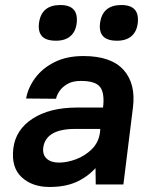

<svg xmlns="http://www.w3.org/2000/svg" viewBox="-20 -734 590 764"><path d="M135 -641Q144 -714 220 -714Q294 -714 285 -641Q281 -608 260 -590Q239 -572 203 -572Q163 -572 147 -590Q131 -608 135 -641ZM378 -641Q387 -714 463 -714Q537 -714 528 -641Q524 -608 503 -590Q482 -572 446 -572Q406 -572 390 -590Q374 -608 378 -641ZM177 10Q108 10 66 -29Q24 -68 33 -143Q42 -218 110 -262Q178 -306 286 -306H390Q397 -363 378.5 -387.5Q360 -412 302 -412Q269 -412 248.5 -400Q228 -388 217 -372Q206 -356 203 -341L84 -342Q91 -384 119.5 -423Q148 -462 196.5 -486.5Q245 -511 312 -511Q422 -511 471.5 -456Q521 -401 509 -306L471 0H361L360 -65Q327 -29 283 -9.5Q239 10 177 10ZM215 -87Q247 -87 283 -100.5Q319 -114 346 -141Q373 -168 378 -208L379 -221H279Q162 -221 152 -146Q149 -118 166 -102.5Q183 -87 215 -87Z"/></svg>

Font: Haskoy Bold
Style: Italic
Weight: 700
Designer: Ertekin Erdin
Foundry: Ertekin Erdin
Version: Version 2.000; ttfautohint (v1.8.4.7-5d5b)